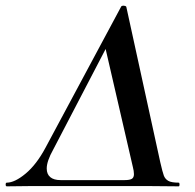

<svg xmlns="http://www.w3.org/2000/svg" viewBox="-53 -657 687 678"><path d="M-29 -12Q-1 -12 37.5 -44Q76 -76 108 -136L375 -634Q377 -637 383 -637Q386 -637 389 -636Q392 -635 393 -633L513 -84Q521 -49 525.5 -37Q530 -25 541 -18.5Q552 -12 578 -12Q581 -12 581 -5.5Q581 1 578 1L467 0H60L-29 1Q-33 1 -33 -5.5Q-33 -12 -29 -12ZM420 -42Q420 -53 416 -68L320 -484L135 -129Q112 -88 112 -62Q112 -42 124.5 -31.5Q137 -21 161 -21H387Q405 -21 412.5 -25.5Q420 -30 420 -42Z"/></svg>

Font: Cormorant Infant
Style: Bold Italic
Weight: 700
Italic angle: -10°
Designer: Christian Thalmann (Catharsis Fonts)
Foundry: Catharsis Fonts
Version: Version 4.000